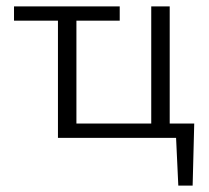

<svg xmlns="http://www.w3.org/2000/svg" viewBox="-20 -433 655 603"><path d="M585 150H540L533 0H162V-368H24V-413H356V-368H220V-45H455V-413H513V-45H590Z"/></svg>

Font: Ysabeau Infant Semilight
Style: Regular
Weight: 300
Designer: Christian Thalmann (Catharsis Fonts)
Version: Version 0.003